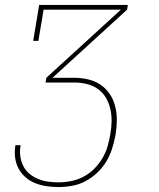

<svg xmlns="http://www.w3.org/2000/svg" viewBox="-20 -550 640 775"><path d="M216 205Q191 205 167.5 201.5Q144 198 122.5 189.5Q101 181 83.5 166Q66 151 55 130.5Q44 110 41 86Q38 62 42 38Q42 38 42 37.5Q42 37 42 36H63Q63 36 63 36.5Q63 37 63 38Q59 59 62 80.5Q65 102 74 120Q83 138 98.5 151Q114 164 133 172Q152 180 173 183Q194 186 216 186Q241 186 266.5 181Q292 176 315.5 164Q339 152 358.5 133Q378 114 392 91Q406 68 413.5 43Q421 18 425 -7Q430 -33 430.5 -59Q431 -85 425.5 -109.5Q420 -134 407.5 -155.5Q395 -177 375 -191Q355 -205 330 -211Q305 -217 279 -217H164L167 -236L468 -511H156L135 -385H114L138 -530H496L493 -511L192 -236H279Q308 -236 336 -229.5Q364 -223 386.5 -207.5Q409 -192 424 -169Q439 -146 445.5 -118.5Q452 -91 451.5 -62Q451 -33 446 -4Q441 23 432.5 50Q424 77 409 102Q394 127 372 147.5Q350 168 324.5 181.5Q299 195 271 200Q243 205 216 205Z"/></svg>

Font: Iosevka Curly Slab ThExObl
Style: Regular
Weight: 100
Width: 7
Italic angle: -9°
Monospace: yes
Designer: Belleve Invis
Foundry: Belleve Invis
Version: Version 11.1.0; ttfautohint (v1.8.3)